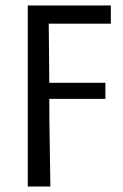

<svg xmlns="http://www.w3.org/2000/svg" viewBox="-20 -506 453 705"><path d="M82 179V-486H387V-419H159L161 -202H367V-143H161Q161 -62 162.5 14.5Q164 91 165 179Z"/></svg>

Font: .
Style: 
Weight: 400
Designer: Paul D. Hunt, Dalton Maag
Foundry: Dalton Maag Ltd
Version: Version 1.200